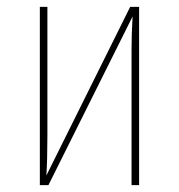

<svg xmlns="http://www.w3.org/2000/svg" viewBox="-20 -539 521 559"><path d="M385 0H363V-394Q363 -442 366 -491L121 0H96V-519H118V-146Q118 -73 115 -28L359 -519H385Z"/></svg>

Font: Fira Sans Extra Condensed Thin
Style: Regular
Weight: 250
Width: 1
Designer: Carrois Corporate & Edenspiekermann AG
Foundry: Carrois Corporate GbR & Edenspiekermann AG
Version: Version 4.203